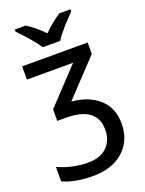

<svg xmlns="http://www.w3.org/2000/svg" viewBox="-182 -851 886 1175"><g transform="rotate(-20 261.0 -263.0)"><path d="M306.6 -606C332.5 -650.9 396.5 -715.8 431.6 -752.9V-766.1H358.9C324.2 -743.2 284.7 -712.4 249 -675.8C215.3 -712.4 175.8 -743.2 140.6 -766.1H68.8V-752.9C104.5 -715.3 165 -651.4 192.9 -606ZM34.2 -539.1V-453.1H335L122.1 -227.1V-151.9H180.2C310.5 -151.9 379.9 -102.1 379.9 -2C379.9 44.4 365.2 82 336.4 110.4C307.6 138.7 266.1 152.8 211.9 152.8C139.2 152.8 68.8 133.8 18.1 109.9V204.1C67.4 227.1 133.3 240.2 211.9 240.2C270 240.2 319.3 230 360.4 209.5C442.4 168 486.8 92.3 486.8 -1C486.8 -70.3 464.8 -125 420.4 -164.6C376 -204.1 316.9 -227.5 243.2 -233.9L460.9 -464.8V-539.1Z"/></g></svg>

Font: Noto Reveo Sans
Style: Regular
Weight: 500
Designer: Monotype Design Team
Foundry: Monotype Imaging Inc.
Version: Version 2.007